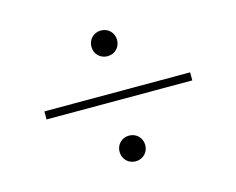

<svg xmlns="http://www.w3.org/2000/svg" viewBox="-96 -851 1191 967"><g transform="rotate(-15 500.0 -368.0)"><path d="M433 -642C433 -604 462 -575 500 -575C538 -575 567 -604 567 -642C567 -680 538 -709 500 -709C462 -709 433 -680 433 -642ZM880 -347V-389H120V-347ZM433 -94C433 -56 462 -27 500 -27C538 -27 567 -56 567 -94C567 -132 538 -161 500 -161C462 -161 433 -132 433 -94Z"/></g></svg>

Font: Noto Serif CJK KR Light
Style: Regular
Weight: 300
Designer: Ryoko NISHIZUKA 西塚涼子 (kana & ideographs); Frank Grießhammer (Latin, Greek & Cyrillic); Wenlong ZHANG 张文龙 (bopomofo); San
Foundry: Adobe
Version: Version 2.001;hotconv 1.1.0;makeotfexe 2.6.0